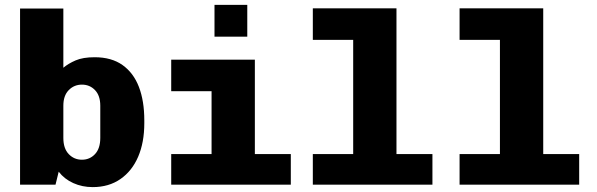

<svg xmlns="http://www.w3.org/2000/svg" viewBox="-20 -755 2440 785"><path d="M359 10Q316 10 279.5 -6.5Q243 -23 220 -53L207 0H62V-720H239V-478Q259 -495 289 -508Q319 -521 367 -521Q436 -521 481 -489Q526 -457 548 -399.5Q570 -342 570 -263V-251Q570 -173 545 -114.5Q520 -56 472.5 -23Q425 10 359 10ZM315 -102Q347 -102 368.5 -125Q390 -148 390 -191V-323Q390 -364 368.5 -386.5Q347 -409 315 -409Q283 -409 261 -386.5Q239 -364 239 -323V-191Q239 -148 261 -125Q283 -102 315 -102Z M845 0V-382H680V-511H1022V0ZM680 0V-125H1169V0ZM857 -605V-735H991V-605Z M1424 0V-592H1259V-721H1601V0ZM1259 0V-125H1748V0Z M2024 0V-592H1859V-721H2201V0ZM1859 0V-125H2348V0Z"/></svg>

Font: Chivo Mono ExtraBold
Style: Regular
Weight: 800
Monospace: yes
Designer: Hector Gatti
Foundry: Omnibus-Type
Version: Version 1.008